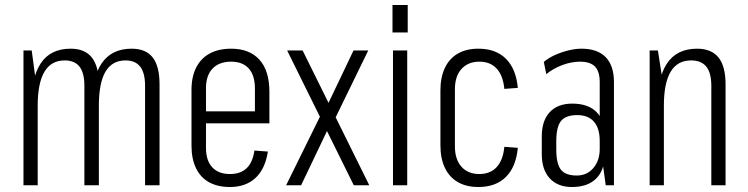

<svg xmlns="http://www.w3.org/2000/svg" viewBox="-20 -742 2995 769"><path d="M561 -398Q561 -450 541.5 -475Q522 -500 483 -500Q429 -500 402.5 -455Q376 -410 376 -319L347 -251V-311Q347 -429 387 -488Q427 -547 507 -547Q564 -547 591.5 -512Q619 -477 619 -404V0H561ZM74 -540H107L131 -360V0H74ZM318 -398Q318 -450 298.5 -475Q279 -500 239 -500Q185 -500 158 -454.5Q131 -409 131 -319L104 -251V-311Q104 -429 143 -488Q182 -547 263 -547Q320 -547 348 -511.5Q376 -476 376 -404V0H318Z M901 7Q852 7 817.5 -12Q783 -31 765 -68.5Q747 -106 747 -158V-382Q747 -435 766 -472Q785 -509 820.5 -528Q856 -547 906 -547Q979 -547 1019 -503Q1059 -459 1059 -374V-248H794V-296H1011L1001 -262V-387Q1001 -440 976.5 -467.5Q952 -495 906 -495Q858 -495 831.5 -467.5Q805 -440 805 -389V-150Q805 -99 830 -72Q855 -45 901 -45Q943 -45 967.5 -68Q992 -91 999 -139L1053 -135Q1042 -65 1003 -29Q964 7 901 7Z M1130 -540H1192L1459 0H1397ZM1266 -284 1314 -268 1186 0H1126ZM1270 -276 1396 -540H1455L1318 -259Z M1611 -540V0H1554V-540ZM1613 -722V-612H1552V-722Z M1896 7Q1848 7 1814 -12.5Q1780 -32 1762 -69.5Q1744 -107 1744 -160V-380Q1744 -433 1762 -470.5Q1780 -508 1814 -527.5Q1848 -547 1896 -547Q1966 -547 2006.5 -506.5Q2047 -466 2054 -390L2000 -386Q1995 -439 1969.5 -467Q1944 -495 1900 -495Q1855 -495 1828.5 -466Q1802 -437 1802 -384V-156Q1802 -104 1828 -74.5Q1854 -45 1900 -45Q1944 -45 1969.5 -73Q1995 -101 2000 -154L2054 -150Q2047 -74 2006.5 -33.5Q1966 7 1896 7Z M2382 -175V-413Q2382 -456 2363 -475.5Q2344 -495 2303 -495Q2269 -495 2232.5 -481.5Q2196 -468 2168 -445L2158 -494Q2177 -510 2202.5 -521.5Q2228 -533 2256 -540Q2284 -547 2309 -547Q2373 -547 2406 -513Q2439 -479 2439 -413V0H2406ZM2271 7Q2214 7 2182 -27.5Q2150 -62 2150 -124V-196Q2150 -259 2182 -293Q2214 -327 2272 -327Q2335 -327 2368.5 -294Q2402 -261 2402 -198V-125Q2402 -61 2368 -27Q2334 7 2271 7ZM2290 -39Q2331 -39 2356.5 -69Q2382 -99 2382 -145V-178Q2382 -228 2359 -254.5Q2336 -281 2292 -281Q2246 -281 2227 -257.5Q2208 -234 2208 -176V-143Q2208 -86 2226.5 -62.5Q2245 -39 2290 -39Z M2829 -398Q2829 -450 2809 -475Q2789 -500 2748 -500Q2693 -500 2666 -454.5Q2639 -409 2639 -319L2612 -251V-311Q2612 -429 2651.5 -488Q2691 -547 2772 -547Q2829 -547 2857.5 -512Q2886 -477 2886 -404V0H2829ZM2582 -540H2615L2639 -386V0H2582Z"/></svg>

Font: Pathway Extreme Condensed Thin
Style: Regular
Weight: 250
Width: 3
Version: Version 1.001;gftools[0.9.26]